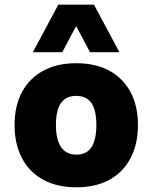

<svg xmlns="http://www.w3.org/2000/svg" viewBox="-20 -786 648 817"><path d="M305 11Q223 11 164 -21Q105 -53 73.5 -113Q42 -173 42 -254Q42 -335 73.5 -394Q105 -453 164 -485Q223 -517 304 -517Q387 -517 445.5 -485Q504 -453 535.5 -394Q567 -335 567 -254Q567 -173 535.5 -113Q504 -53 445.5 -21Q387 11 305 11ZM305 -128Q349 -128 369.5 -160Q390 -192 390 -254Q390 -317 369 -347.5Q348 -378 304 -378Q261 -378 239.5 -347.5Q218 -317 218 -254Q218 -192 240 -160Q262 -128 305 -128ZM120 -564 228 -766H380L488 -564H363L304 -675L245 -564Z"/></svg>

Font: Nunito Sans 7pt SemiCondensed Black
Style: Regular
Weight: 900
Width: 4
Designer: Vernon Adams
Foundry: Vernon Adams
Version: Version 3.101;gftools[0.9.27]